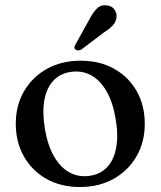

<svg xmlns="http://www.w3.org/2000/svg" viewBox="-20 -717 626 748"><path d="M294.5 -480.5Q368.1 -480.5 424.4 -449.2Q480.7 -417.8 512.4 -362.2Q544 -306.6 544 -233.8Q544 -163.4 511.8 -107.9Q479.6 -52.3 422.8 -20.3Q365.9 11.6 291 11.6Q217.4 11.6 161.2 -19.9Q105.1 -51.5 73.3 -107.3Q41.5 -163 41.5 -235.1Q41.5 -306.4 73.7 -361.7Q105.9 -417 162.8 -448.8Q219.6 -480.5 294.5 -480.5ZM329.8 -32.1Q371.6 -38.1 397.8 -66.3Q424 -94.4 432.7 -142.1Q441.5 -189.8 430.5 -254.3Q419.6 -319.3 394.6 -362.2Q369.7 -405.1 334 -424.2Q298.4 -443.3 255.7 -436.8Q213.9 -430.8 187.7 -402.6Q161.5 -374.5 152.9 -326.9Q144.2 -279.3 155 -214.6Q165.9 -149.8 191 -106.8Q216 -63.8 251.6 -44.8Q287.1 -25.8 329.8 -32.1ZM327.6 -640.3Q341.8 -668 357.3 -683.6Q372.9 -699.2 395.9 -696.1Q416.1 -693.9 426.1 -679.6Q436 -665.3 433.8 -649.2Q431.6 -631.3 419 -617.6Q406.3 -603.9 384.4 -590.3L296.2 -523.5Q290.6 -520.8 284.4 -520.6Q278.2 -520.3 273.9 -524.1Q268.9 -528.5 270.1 -534Q271.3 -539.5 274.7 -545Z"/></svg>

Font: Fraunces
Style: Regular
Weight: 900
Version: Version 1.000;[b76b70a41]